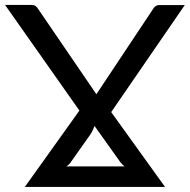

<svg xmlns="http://www.w3.org/2000/svg" viewBox="-37 -738 750 758"><path d="M614.5 0H61L276.5 -301.5L-17 -718.5H85.5Q97 -718.5 103 -714.5Q109 -710.5 114 -702L343.5 -366L567 -702Q576 -718 591 -718H692.5L402 -295.5ZM455 -81Q446.5 -87 439 -96.5L336 -241Q328.5 -218 314 -199L239 -93Q234 -86.5 224.5 -81Z"/></svg>

Font: Verano Sans Medium
Style: Regular
Weight: 500
Designer: Lukasz Dziedzic with Adam Twardoch and Botio Nikoltchev
Foundry: tyPoland Lukasz Dziedzic
Version: Version 3.001;December 28, 2019;FontCreator 12.0.0.2547 64-b